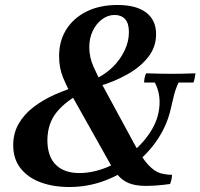

<svg xmlns="http://www.w3.org/2000/svg" viewBox="-20 -736 804 770"><path d="M662 2Q602 10 562.5 9.5Q523 9 498 -1Q473 -11 456 -30Q439 -49 423 -77L268 -353Q248 -388 232.5 -426Q217 -464 217 -511Q217 -572 246 -618Q275 -664 327.5 -690Q380 -716 451 -716Q527 -716 566.5 -685.5Q606 -655 606 -599Q606 -548 575 -508Q544 -468 492 -438.5Q440 -409 376 -390L364 -420Q404 -439 433.5 -468.5Q463 -498 480 -534Q497 -570 497 -607Q497 -643 481.5 -659.5Q466 -676 440 -676Q412 -676 388.5 -658Q365 -640 351.5 -611Q338 -582 338 -547Q338 -506 355 -468.5Q372 -431 389 -398L518 -160Q550 -101 575 -74.5Q600 -48 623 -41.5Q646 -35 670 -35Q670 -27 667.5 -16Q665 -5 662 2ZM258 14Q194 14 143.5 -4.5Q93 -23 63 -60.5Q33 -98 33 -154Q33 -202 55 -240Q77 -278 115 -307Q153 -336 200.5 -357Q248 -378 299 -393L313 -367Q245 -332 208 -287Q171 -242 170 -175Q170 -109 203.5 -75.5Q237 -42 298 -42Q352 -42 408.5 -65Q465 -88 513 -128Q561 -168 590.5 -219Q620 -270 620 -327Q620 -368 601 -405H558Q558 -413 560 -424Q562 -435 566 -442Q597 -441 623.5 -440.5Q650 -440 667 -440Q687 -440 713 -440.5Q739 -441 764 -442Q763 -435 761 -424Q759 -413 756 -405H696Q683 -377 676.5 -349Q670 -321 664 -296Q649 -232 611 -175.5Q573 -119 517.5 -76.5Q462 -34 396 -10Q330 14 258 14Z"/></svg>

Font: Poltawski Nowy Medium
Style: Italic
Weight: 500
Italic angle: -12°
Version: Version 1.001;gftools[0.9.25]